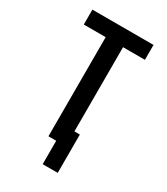

<svg xmlns="http://www.w3.org/2000/svg" viewBox="-215 -828 931 1072"><g transform="rotate(30 250.0 -292.0)"><path d="M244 151V0H194V-639H53V-735H447V-639H306V-96H341V151Z"/></g></svg>

Font: Iosevka Algr
Style: Bold
Weight: 700
Monospace: yes
Designer: Belleve Invis
Foundry: Belleve Invis
Version: Version 26.0.2; ttfautohint (v1.8.3)